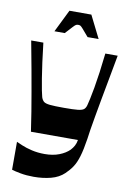

<svg xmlns="http://www.w3.org/2000/svg" viewBox="-97 -742 681 1010"><g transform="rotate(10 243.5 -236.5)"><path d="M38 193V44Q47 48 69 57.5Q91 67 123 74.5Q155 82 192 82Q236 82 269.5 69Q303 56 324 35Q335 23 342 10Q349 -3 352 -21H101Q93 -76 85 -125.5Q77 -175 67.5 -228.5Q58 -282 46.5 -346.5Q35 -411 19 -494H84Q90 -439 96.5 -392Q103 -345 109 -307.5Q115 -270 120 -245Q125 -220 128 -210Q133 -195 142 -187.5Q151 -180 175 -177.5Q199 -175 249 -175Q300 -175 323.5 -177.5Q347 -180 356 -187.5Q365 -195 369 -210Q372 -221 377.5 -246Q383 -271 389.5 -308Q396 -345 402.5 -392Q409 -439 415 -494H481Q469 -427 457.5 -366.5Q446 -306 436.5 -253.5Q427 -201 419.5 -158.5Q412 -116 407 -85Q402 -54 400 -36Q391 23 380 59.5Q369 96 354 118.5Q339 141 318 161Q290 188 247.5 199Q205 210 156 210Q117 210 85 204Q53 198 38 193ZM131 -563 190 -683H307L367 -563H308Q285 -590 275 -601.5Q265 -613 260.5 -615.5Q256 -618 249 -618Q242 -618 237 -615.5Q232 -613 221.5 -601.5Q211 -590 186 -563Z"/></g></svg>

Font: Ojuju
Style: Bold
Weight: 700
Designer: Chisaokwu Joboson, Mirko Velimirovic
Foundry: Udi Foundry
Version: Version 1.000